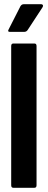

<svg xmlns="http://www.w3.org/2000/svg" viewBox="-20 -889 227 909"><path d="M43 0Q33 0 33 -12V-671Q33 -683 43 -683H143Q153 -683 153 -671V-12Q153 0 143 0ZM27 -738Q14 -738 21 -750L77 -860Q83 -869 92 -869H176Q181 -869 183 -864.5Q185 -860 181 -854L111 -747Q105 -738 94 -738Z"/></svg>

Font: Sofia Sans Extra Condensed ExtraBold
Style: Regular
Weight: 800
Designer: Botio Nikoltchev, Ani Petrova
Foundry: lettersoup
Version: Version 4.101; ttfautohint (v1.8.4.7-5d5b)